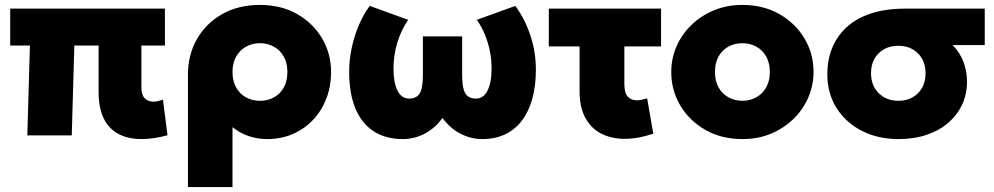

<svg xmlns="http://www.w3.org/2000/svg" viewBox="-20 -550 4038 780"><path d="M555 15Q515 15 483 3.8Q451 -7.5 428 -30.5Q405 -53.5 392.8 -89.8Q380.5 -126 380.5 -176.5V-365H282L271.5 0H91L101.5 -365H21.5V-515H650V-365H554.5V-194.5Q554.5 -164.5 568 -150.8Q581.5 -137 603 -137Q612 -137 621.8 -139.2Q631.5 -141.5 642 -145L660.5 -0.5Q632.5 7 605.8 11Q579 15 555 15Z M743.5 210V-246Q743.5 -327.5 780.2 -391.5Q817 -455.5 882.8 -492.8Q948.5 -530 1036 -530Q1122 -530 1187 -493Q1252 -456 1288.5 -394Q1325 -332 1325 -257.5Q1325 -199.5 1306 -150Q1287 -100.5 1252.2 -63.5Q1217.5 -26.5 1170 -5.8Q1122.5 15 1065.5 15Q1026 15 990 2.8Q954 -9.5 924.5 -33.5V210ZM1036 -140.5Q1068 -140.5 1093.5 -154.8Q1119 -169 1133.2 -195.2Q1147.5 -221.5 1147.5 -257.5Q1147.5 -293.5 1133 -319.8Q1118.5 -346 1093 -360.2Q1067.5 -374.5 1036 -374.5Q1004.5 -374.5 979.2 -360.2Q954 -346 939.2 -319.8Q924.5 -293.5 924.5 -257.5Q924.5 -221.5 939 -195.2Q953.5 -169 978.8 -154.8Q1004 -140.5 1036 -140.5Z M1616.5 15Q1547 15 1498 -16.8Q1449 -48.5 1423.8 -109.5Q1398.5 -170.5 1398.5 -258.5Q1398.5 -306 1408.5 -353.8Q1418.5 -401.5 1437 -445.8Q1455.5 -490 1482 -526L1638.5 -469.5Q1624 -449 1613 -425.8Q1602 -402.5 1594.2 -377.2Q1586.5 -352 1582.5 -325.2Q1578.5 -298.5 1578.5 -271.5Q1578.5 -214.5 1594.8 -182Q1611 -149.5 1642 -149.5Q1672 -149.5 1685 -170.5Q1698 -191.5 1698 -245V-402H1857.5V-245Q1857.5 -191.5 1870.5 -170.5Q1883.5 -149.5 1913.5 -149.5Q1929 -149.5 1940.8 -157.8Q1952.5 -166 1960.5 -181.8Q1968.5 -197.5 1972.8 -220Q1977 -242.5 1977 -271.5Q1977 -308 1970 -342.8Q1963 -377.5 1949.8 -409.8Q1936.5 -442 1917 -469.5L2073.5 -526Q2113 -472 2135 -405.2Q2157 -338.5 2157 -267.5Q2157 -201 2142.5 -148.8Q2128 -96.5 2100.2 -60Q2072.5 -23.5 2032 -4.2Q1991.5 15 1938.5 15Q1892 15 1849.5 -7.5Q1807 -30 1777.5 -71Q1748.5 -30 1706.2 -7.5Q1664 15 1616.5 15Z M2517.5 14Q2464.5 14 2423.2 -6.8Q2382 -27.5 2358.2 -70.8Q2334.5 -114 2334.5 -180V-361.5H2209.5V-515H2665.5V-361.5H2516.5V-208.5Q2516.5 -172.5 2530.2 -157.5Q2544 -142.5 2568 -142.5Q2577.5 -142.5 2587.8 -144.8Q2598 -147 2609 -150.5L2634 -7Q2603.5 3.5 2574.2 8.8Q2545 14 2517.5 14Z M2996 15Q2911 15 2845.8 -22.2Q2780.5 -59.5 2743.8 -121.2Q2707 -183 2707 -257.5Q2707 -311.5 2728 -360.5Q2749 -409.5 2787.8 -447.5Q2826.5 -485.5 2879.5 -507.8Q2932.5 -530 2996 -530Q3081 -530 3146.2 -492.8Q3211.5 -455.5 3248.2 -393.8Q3285 -332 3285 -257.5Q3285 -204 3264 -154.8Q3243 -105.5 3204.2 -67.5Q3165.5 -29.5 3112.8 -7.2Q3060 15 2996 15ZM2996 -140.5Q3027.5 -140.5 3052.8 -154.8Q3078 -169 3092.8 -195.2Q3107.5 -221.5 3107.5 -257.5Q3107.5 -293.5 3093 -319.8Q3078.5 -346 3053.2 -360.2Q3028 -374.5 2996 -374.5Q2964 -374.5 2938.5 -360.2Q2913 -346 2898.8 -319.8Q2884.5 -293.5 2884.5 -257.5Q2884.5 -221.5 2899 -195.2Q2913.5 -169 2939 -154.8Q2964.5 -140.5 2996 -140.5Z M3629.5 15Q3547.5 15 3482.2 -18Q3417 -51 3379 -110.5Q3341 -170 3341 -249.5Q3341 -305.5 3360 -353.5Q3379 -401.5 3417.8 -438Q3456.5 -474.5 3516.8 -494.8Q3577 -515 3660 -515H3980.5V-367H3850Q3880.5 -336 3894.5 -297.2Q3908.5 -258.5 3908.5 -218.5Q3908.5 -168.5 3889 -126Q3869.5 -83.5 3833 -51.8Q3796.5 -20 3745 -2.5Q3693.5 15 3629.5 15ZM3630 -140.5Q3662 -140.5 3686.8 -154.2Q3711.5 -168 3725.8 -193Q3740 -218 3740 -252Q3740 -303 3709 -333.5Q3678 -364 3629 -364Q3597 -364 3572.2 -350.5Q3547.5 -337 3533 -312Q3518.5 -287 3518.5 -253Q3518.5 -202.5 3549.8 -171.5Q3581 -140.5 3630 -140.5Z"/></svg>

Font: Geologica Cursive ExtraBold
Style: Regular
Weight: 800
Designer: Sindre Bremnes, Frode Helland
Foundry: Monokrom Skriftforlag AS
Version: Version 1.010;gftools[0.9.28]